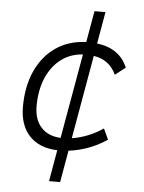

<svg xmlns="http://www.w3.org/2000/svg" viewBox="-57 -727 701 935"><g transform="rotate(5 293.0 -259.0)"><path d="M218.3 163.1 245.1 9.8Q157.2 6.8 108.6 -44.7Q60.1 -96.2 60.1 -186.5Q60.1 -287.1 94.7 -362.8Q129.4 -438.5 192.1 -481.4Q254.9 -524.4 339.8 -527.3L366.7 -680.7H420.4L393.1 -524.9Q503.9 -511.7 542.5 -419.9L492.2 -380.9Q474.6 -418 447.5 -437.7Q420.4 -457.5 382.3 -463.4L310.5 -54.7Q351.1 -61 390.1 -76.9Q429.2 -92.8 462.4 -115.7L486.8 -63Q447.8 -36.1 399.7 -17.6Q351.6 1 299.8 7.3L272.5 163.1ZM255.9 -51.3 329.1 -465.8Q267.6 -461.9 222.2 -427.2Q176.8 -392.6 151.4 -333Q126 -273.4 126 -194.3Q126.5 -129.4 160.6 -92Q194.8 -54.7 255.9 -51.3Z"/></g></svg>

Font: Cascadia Code Light
Style: Italic
Weight: 300
Italic angle: -10°
Monospace: yes
Designer: Aaron Bell
Foundry: Saja Typeworks
Version: Version 2404.023; ttfautohint (v1.8.4)